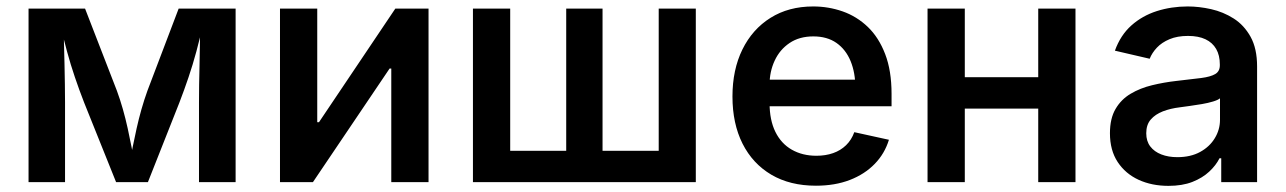

<svg xmlns="http://www.w3.org/2000/svg" viewBox="-20 -573 4044 604"><path d="M69.8 0V-545.9H247.6L347.7 -287.6Q357.9 -259.8 366.5 -229.7Q375 -199.7 381.6 -169.7Q388.2 -139.6 393.8 -110.8Q399.4 -82 404.3 -56.6H387.2Q391.6 -81.1 397.2 -109.6Q402.8 -138.2 409.7 -168.7Q416.5 -199.2 425 -229.2Q433.6 -259.3 443.8 -287.6L542 -545.9H721.2V0H606V-250.5Q606 -275.9 606.4 -306.2Q606.9 -336.4 607.7 -369.1Q608.4 -401.9 608.9 -435.1Q609.4 -468.3 609.9 -499.5H619.6Q608.9 -452.6 597.7 -410.9Q586.4 -369.1 573 -329.6Q559.6 -290 544.4 -250.5L445.3 0H345.2L244.6 -250.5Q229 -290.5 215.6 -330.1Q202.1 -369.6 190.7 -411.6Q179.2 -453.6 168.9 -499.5H180.2Q180.2 -471.7 181.2 -439.2Q182.1 -406.7 182.9 -373Q183.6 -339.4 184.1 -308.1Q184.6 -276.9 184.6 -250.5V0Z M1328.1 0H1210.9V-357.4H1205.6L964.4 0H860.8V-545.9H978V-188.5H983.4L1223.6 -545.9H1328.1Z M1467.8 -545.9H1585V-98.6H1761.2V-545.9H1875.5V-98.6H2052.2V-545.9H2168.9V0H1467.8Z M2546.9 11.2Q2465.3 11.2 2406.5 -23.4Q2347.7 -58.1 2315.9 -121.1Q2284.2 -184.1 2284.2 -269.5Q2284.2 -353.5 2315.4 -417.2Q2346.7 -481 2403.8 -516.8Q2460.9 -552.7 2538.1 -552.7Q2586.4 -552.7 2630.9 -537.1Q2675.3 -521.5 2710 -488.3Q2744.6 -455.1 2764.6 -402.8Q2784.7 -350.6 2784.7 -277.8V-238.8H2343.8V-322.3H2725.6L2670.9 -295.9Q2670.9 -344.2 2655.8 -380.9Q2640.6 -417.5 2611.3 -438Q2582 -458.5 2538.6 -458.5Q2494.6 -458.5 2463.9 -437.7Q2433.1 -417 2417 -382.3Q2400.9 -347.7 2400.9 -306.6V-249.5Q2400.9 -195.3 2419.2 -158.2Q2437.5 -121.1 2470.9 -102.1Q2504.4 -83 2548.3 -83Q2577.1 -83 2600.8 -91.3Q2624.5 -99.6 2641.6 -116.2Q2658.7 -132.8 2667.5 -157.2L2776.4 -133.3Q2763.2 -89.8 2731.7 -57.4Q2700.2 -24.9 2653.3 -6.8Q2606.4 11.2 2546.9 11.2Z M3276.4 -330.1V-231.4H2983.9V-330.1ZM3015.1 -545.9V0H2897.9V-545.9ZM3363.3 -545.9V0H3246.1V-545.9Z M3655.8 11.7Q3603.5 11.7 3562 -7.3Q3520.5 -26.4 3496.1 -63.2Q3471.7 -100.1 3471.7 -153.8Q3471.7 -200.2 3489.3 -230.2Q3506.8 -260.3 3536.9 -278.1Q3566.9 -295.9 3604.2 -304.9Q3641.6 -314 3680.7 -318.4Q3729 -323.7 3758.8 -327.6Q3788.6 -331.5 3803 -340.1Q3817.4 -348.6 3817.4 -367.7V-370.1Q3817.4 -398.9 3805.9 -418.9Q3794.4 -439 3772.2 -449.5Q3750 -460 3717.3 -460Q3683.6 -460 3659.2 -449.7Q3634.8 -439.5 3619.4 -423.1Q3604 -406.7 3596.7 -388.2L3487.3 -413.6Q3504.9 -462.4 3539.1 -492.9Q3573.2 -523.4 3619.1 -538.1Q3665 -552.7 3716.3 -552.7Q3752 -552.7 3790 -544.2Q3828.1 -535.6 3860.8 -514.9Q3893.6 -494.1 3914.1 -457.3Q3934.6 -420.4 3934.6 -363.8V0H3821.8V-75.2H3816.4Q3805.2 -52.7 3783.9 -33Q3762.7 -13.2 3731 -0.7Q3699.2 11.7 3655.8 11.7ZM3683.6 -78.6Q3725.6 -78.6 3755.4 -95Q3785.2 -111.3 3801.5 -138.2Q3817.9 -165 3817.9 -196.3V-263.7Q3811.5 -258.3 3796.1 -253.7Q3780.8 -249 3761 -245.6Q3741.2 -242.2 3722.7 -239.7Q3704.1 -237.3 3691.4 -235.4Q3662.1 -231.9 3638.2 -222.7Q3614.3 -213.4 3600.1 -197Q3585.9 -180.7 3585.9 -153.8Q3585.9 -128.9 3598.6 -112.3Q3611.3 -95.7 3633.3 -87.2Q3655.3 -78.6 3683.6 -78.6Z"/></svg>

Font: Inter Cardless
Style: Medium
Weight: 500
Designer: Rasmus Andersson
Foundry: rsms
Version: Version 4.001;git-9221beed3